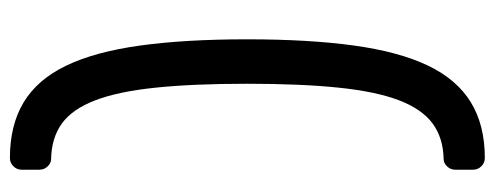

<svg xmlns="http://www.w3.org/2000/svg" viewBox="-318 -498 975 378"><g transform="rotate(-90 169.0 -308.5)"><path d="M47.4 159Q38 159 31.2 152.2Q24.4 145.4 24.4 136.1V100.9Q24.4 91.5 30.8 84.8Q37.2 78.1 44.9 77.9Q86.7 77.2 115.2 56.3Q143.6 35.5 161 -9.8Q178.3 -55.1 185.9 -128.6Q193.6 -202.2 193.6 -309Q193.6 -415.8 185.9 -489.3Q178.3 -562.8 161 -608Q143.6 -653.3 115.2 -673.8Q86.7 -694.2 44.9 -694.9Q37.2 -695.1 30.8 -701.8Q24.4 -708.5 24.4 -717.9V-753.1Q24.4 -762.4 31.2 -769.2Q38 -776 47.4 -776Q112.1 -776 157.1 -748.9Q202.1 -721.7 229.3 -665.1Q256.5 -608.5 268.8 -519.9Q281.1 -431.3 281.1 -309Q281.1 -186.9 268.8 -98.2Q256.5 -9.5 229.3 47.2Q202.1 103.9 157.1 131.5Q112.1 159 47.4 159Z"/></g></svg>

Font: Rubik Light
Style: Regular
Weight: 300
Designer: Hubert and Fischer
Foundry: Hubert and Fischer
Version: Version 2.300;gftools[0.9.30]